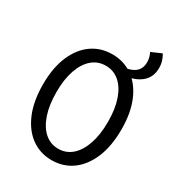

<svg xmlns="http://www.w3.org/2000/svg" viewBox="-193 -935 987 1069"><g transform="rotate(30 300.0 -400.5)"><path d="M452 -604.1 404.4 -638.5Q447.8 -646.9 468.3 -668.4Q488.8 -690 488.8 -726.3Q488.8 -741 484.8 -756.5Q480.9 -771.9 474 -784.2L539.3 -812.7Q549.4 -796.7 556 -775.8Q562.5 -754.9 562.5 -732Q562.5 -681.6 533.7 -649.8Q504.9 -618 452 -604.1ZM300 12Q226.1 12 169.2 -28.8Q112.4 -69.7 80.1 -146.5Q47.9 -223.2 47.9 -330.5Q47.9 -436.7 80.1 -512.5Q112.4 -588.3 169.2 -628.3Q226.1 -668.3 300 -668.3Q373.9 -668.3 430.8 -628.3Q487.6 -588.3 519.9 -512.5Q552.1 -436.7 552.1 -330.5Q552.1 -223.2 519.9 -146.5Q487.6 -69.7 430.8 -28.8Q373.9 12 300 12ZM300 -61.4Q350.1 -61.4 387.2 -93.8Q424.2 -126.2 445 -186.4Q465.8 -246.6 465.8 -330.5Q465.8 -413.4 445 -472.6Q424.2 -531.8 387.2 -563.3Q350.1 -594.9 300 -594.9Q249.9 -594.9 212.8 -563.3Q175.8 -531.8 155 -472.6Q134.2 -413.4 134.2 -330.5Q134.2 -246.6 155 -186.4Q175.8 -126.2 212.8 -93.8Q249.9 -61.4 300 -61.4Z"/></g></svg>

Font: Source Code Pro ExtraLight
Style: Regular
Weight: 200
Monospace: yes
Designer: Paul D. Hunt, Teo Tuominen
Foundry: Adobe
Version: Version 1.026;hotconv 1.1.0;makeotfexe 2.6.0